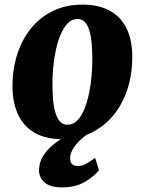

<svg xmlns="http://www.w3.org/2000/svg" viewBox="-20 -588 626 831"><path d="M337 -568Q405.5 -568 453.5 -542.5Q501.5 -517 526.8 -467Q552 -417 552.5 -344.5Q553 -271 532.8 -206Q512.5 -141 473 -91.8Q433.5 -42.5 376.5 -14.2Q319.5 14 246.5 14Q179.5 14 132.2 -12Q85 -38 60 -88.5Q35 -139 34 -211.5Q33.5 -285.5 53.8 -350.2Q74 -415 113.2 -464Q152.5 -513 209 -540.5Q265.5 -568 337 -568ZM316 -506Q291.5 -506 273.5 -487.5Q255.5 -469 242.5 -438.5Q229.5 -408 221.5 -370.2Q213.5 -332.5 210 -293Q206.5 -253.5 207 -218Q207.5 -150.5 216.2 -113.5Q225 -76.5 239.5 -62.2Q254 -48 271.5 -48Q296 -48 314 -66Q332 -84 344.8 -114.8Q357.5 -145.5 365.2 -183.2Q373 -221 376.5 -261Q380 -301 379.5 -337.5Q379 -405.5 370.5 -441.8Q362 -478 347.8 -492Q333.5 -506 316 -506ZM249 223Q196.5 223 172.8 201.5Q149 180 149 150Q149 116 165.8 88.5Q182.5 61 208.8 39.5Q235 18 264.5 1.2Q294 -15.5 319.5 -28.5L347 -36L385 -25.5Q352 -5 329.5 16Q307 37 295.5 57Q284 77 283.5 95Q283.5 116 293 123.2Q302.5 130.5 316.5 130.5Q337 130.5 353.8 120.5Q370.5 110.5 391.5 95L408.5 148.5Q388.5 174.5 348 198.8Q307.5 223 249 223Z"/></svg>

Font: Merriweather 20pt Black
Style: Italic
Weight: 900
Italic angle: -7.8°
Version: Version 2.101